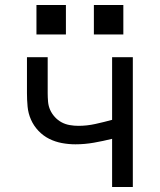

<svg xmlns="http://www.w3.org/2000/svg" viewBox="-20 -749 640 769"><path d="M429 0V-193Q393 -184 356 -177.5Q319 -171 282 -171Q255 -171 228 -176Q201 -181 177 -193Q153 -205 134 -225Q115 -245 104 -270Q93 -295 90.5 -322Q88 -349 88 -376V-520H171V-376Q171 -359 172.5 -341.5Q174 -324 181 -308.5Q188 -293 200 -280Q212 -267 227 -259Q242 -251 259.5 -248Q277 -245 294 -245Q328 -245 362 -252.5Q396 -260 429 -269V-520H512V0ZM356 -611V-729H474V-611ZM126 -611V-729H244V-611Z"/></svg>

Font: Nova Nerd Font
Style: Regular
Weight: 400
Designer: Belleve Invis
Foundry: Belleve Invis
Version: Version 24.1.4; ttfautohint (v1.8.4);Nerd Fonts 3.1.1